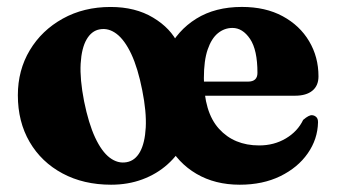

<svg xmlns="http://www.w3.org/2000/svg" viewBox="-20 -510 955 543"><path d="M338 -51.3Q361.9 -55.4 375.9 -80.4Q389.8 -105.5 392.2 -149.6Q394.5 -193.8 382.3 -254.7Q370 -317.3 351.3 -357.2Q332.5 -397 309.7 -414.3Q286.8 -431.6 262.1 -427Q239.1 -423 224.9 -398.5Q210.7 -374 208.1 -330Q205.6 -286.1 217.8 -223.6Q230.5 -161 249 -121.1Q267.6 -81.3 290.4 -64Q313.3 -46.8 338 -51.3ZM292.7 -490.3Q363 -490.3 413.1 -460.1Q463.3 -430 484.3 -384.7L502.5 -108.7Q484.5 -72.6 453.9 -45.2Q423.3 -17.8 382.7 -2.7Q342.1 12.4 294.2 12.4Q216.3 12.4 156.7 -19.6Q97.1 -51.5 63.8 -108.5Q30.5 -165.6 30.5 -240.7Q30.5 -311.6 64.3 -368Q98.1 -424.4 157.5 -457.3Q216.9 -490.3 292.7 -490.3ZM880.7 -293.9Q880.7 -267.6 863.4 -253.5Q846.2 -239.3 814.1 -239.3H512.6V-279.2H681.4Q708.1 -279.2 708.1 -303.9Q708.1 -368.8 687.2 -399.9Q666.2 -431 637.3 -431Q614.7 -431 596.3 -416.1Q578 -401.2 567.3 -369.9Q556.6 -338.7 556.6 -289.1Q556.6 -192.9 599.3 -145.8Q642 -98.7 713 -98.7Q755.1 -98.7 788.4 -118.5Q821.8 -138.3 837.4 -171Q853.7 -185 862.5 -184.2Q869.2 -183.8 874.3 -179.1Q879.5 -174.5 879.4 -164.1Q878.4 -116.4 850.3 -76.2Q822.3 -36 772.8 -11.8Q723.3 12.4 658 12.4Q588.1 12.4 535.6 -18.4Q483.1 -49.2 454.3 -104.2Q425.4 -159.2 425.4 -231.9Q425.4 -307.5 453.6 -365.7Q481.7 -424 535.2 -457.2Q588.6 -490.4 664.1 -490.4Q730.9 -490.4 779.3 -464.2Q827.8 -438 854.2 -393.5Q880.7 -349 880.7 -293.9Z"/></svg>

Font: Fraunces
Style: Regular
Weight: 900
Version: Version 1.000;[b76b70a41]